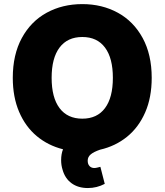

<svg xmlns="http://www.w3.org/2000/svg" viewBox="-20 -737 811 946"><path d="M473.1 0.5Q441.9 11.2 427 23.7Q412.1 36.1 412.1 54.7Q412.1 71.8 421.1 81.3Q430.2 90.8 444.3 90.8Q452.1 90.8 460 88.6Q467.8 86.4 474.6 85L496.1 168.9Q457 189.5 413.1 189.5Q365.2 189.5 332.8 166Q300.3 142.6 288.1 98.6Q281.2 76.7 281.2 51.8Q281.2 22 290.5 -1.5Q216.8 -20 161.1 -66.4Q105.5 -112.8 74.2 -185.8Q43 -258.8 43 -353.5Q43 -467.8 87.6 -549.8Q132.3 -631.8 210 -674.3Q287.6 -716.8 385.7 -716.8Q482.9 -716.8 560.5 -674.3Q638.2 -631.8 682.9 -549.8Q727.5 -467.8 727.5 -353.5Q727.5 -256.8 695.3 -183.1Q663.1 -109.4 605.7 -63Q548.3 -16.6 473.1 0.5ZM385.7 -554.7Q312.5 -554.7 273.4 -502.7Q234.4 -450.7 234.4 -353.5Q234.4 -256.3 273.4 -204.3Q312.5 -152.3 385.7 -152.3Q458.5 -152.3 497.3 -204.3Q536.1 -256.3 536.1 -353.5Q536.1 -450.7 497.3 -502.7Q458.5 -554.7 385.7 -554.7Z"/></svg>

Font: Pretendard JP Black
Style: Regular
Weight: 900
Designer: Base glyphs from Inter by Rasmus Andersson; Hangeul glyphs from Noto Sans CJK(Source Han Sans) by Jang Soo-young and Kan
Foundry: Kil Hyung-jin
Version: Version 1.309